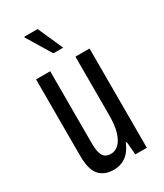

<svg xmlns="http://www.w3.org/2000/svg" viewBox="-186 -797 753 883"><g transform="rotate(-30 190.5 -356.0)"><path d="M148 12Q100 12 73 -18Q46 -48 46 -120V-527H121V-139Q121 -122 123.5 -107Q126 -92 131.5 -81Q137 -70 147.5 -64Q158 -58 174 -58Q197 -58 215.5 -75.5Q234 -93 244.5 -128Q255 -163 255 -216V-527H330V0H269L263 -69H258Q246 -40 229.5 -22Q213 -4 192.5 4Q172 12 148 12ZM227 -591H175L97 -720V-724H168Z"/></g></svg>

Font: Archivo ExtraCondensed
Style: Regular
Weight: 400
Width: 2
Designer: Hector Gatti
Foundry: Omnibus-Type
Version: Version 2.001